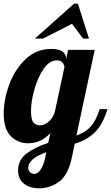

<svg xmlns="http://www.w3.org/2000/svg" viewBox="-33 -770 602 1040"><path d="M368 -750H389L449 -561H417L357 -641L200 -561H156ZM65 153Q65 96 111 61.5Q157 27 228 4L240 -49Q189 6 120 6Q63 6 25 -33Q-13 -72 -13 -155Q-13 -229 16.5 -310.5Q46 -392 104.5 -448.5Q163 -505 244 -505Q285 -505 305 -491Q325 -477 325 -454V-448L336 -500H480L381 -36Q429 -52 458 -84Q487 -116 507 -179H549Q522 -90 476 -48.5Q430 -7 372 8L357 80Q337 177 288 213.5Q239 250 177 250Q129 250 97 225Q65 200 65 153ZM265 -169 316 -406Q316 -418 306 -430.5Q296 -443 275 -443Q235 -443 203 -396.5Q171 -350 153 -284.5Q135 -219 135 -169Q135 -119 149.5 -105Q164 -91 185 -91Q208 -91 232 -112Q256 -133 265 -169ZM212 83 218 54Q120 90 120 139Q120 152 129 162Q138 172 154 172Q171 172 187 149Q203 126 212 83Z"/></svg>

Font: Lobster
Style: Regular
Weight: 400
Designer: Impallari Type
Foundry: Impallari Type
Version: Version 2.100